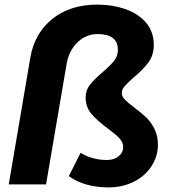

<svg xmlns="http://www.w3.org/2000/svg" viewBox="-20 -801 760 834"><path d="M279 -36 330 -137Q382 -106 444 -106Q475 -106 495 -122Q515 -138 515 -162Q515 -183 499 -200Q483 -217 448 -243Q402 -277 377 -306.5Q352 -336 352 -378Q352 -409 370.5 -432.5Q389 -456 424 -486Q459 -516 475.5 -536.5Q492 -557 492 -585Q492 -653 404 -653Q354 -653 316.5 -617Q279 -581 269 -521L180 0H18L112 -552Q130 -656 207 -718.5Q284 -781 404 -781Q467 -781 523 -762Q579 -743 613.5 -703.5Q648 -664 648 -606Q648 -561 624.5 -529.5Q601 -498 560 -464Q533 -440 521 -426Q509 -412 509 -397Q509 -382 521.5 -369Q534 -356 562 -335Q594 -311 615 -291Q636 -271 651 -241Q666 -211 666 -173Q666 -122 638 -79Q610 -36 561 -11.5Q512 13 452 13Q347 13 279 -36Z"/></svg>

Font: Nebula Sans Bold
Style: Regular
Weight: 700
Italic angle: -9°
Designer: Paul D. Hunt for Adobe (as Source Sans)
Foundry: Nebula Entertainment & Broadcasting LLC
Version: Version 1.010